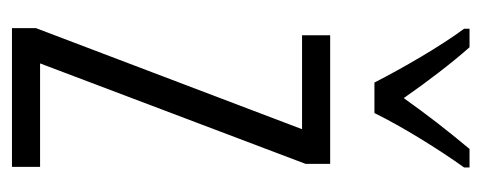

<svg xmlns="http://www.w3.org/2000/svg" viewBox="-262 -594 805 321"><g transform="rotate(90 140.5 -433.5)"><path d="M118 -657H169C192 -704 230 -765 260 -807V-816H229C195 -775 174 -748 144 -706C117 -745 84 -788 59 -816H28V-807C57 -768 94 -704 118 -657ZM259 -51V-98H86L254 -542V-583H39V-536H196L27 -91V-51Z"/></g></svg>

Font: Noto Sans Tamil UI ExtraCondensed Light
Style: Regular
Weight: 300
Width: 2
Designer: Jelle Bosma - Monotype Design Team
Foundry: Monotype Imaging Inc.
Version: Version 2.004